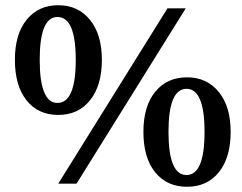

<svg xmlns="http://www.w3.org/2000/svg" viewBox="-20 -703 928 735"><path d="M37 -474Q37 -572 82 -627.5Q127 -683 203 -683Q279 -683 324.5 -627Q370 -571 370 -474Q370 -376 325 -319.5Q280 -263 203 -263Q126 -263 81.5 -319Q37 -375 37 -474ZM132 -474Q132 -309 200 -309Q270 -309 270 -474Q270 -638 200 -638Q132 -638 132 -474ZM203 0 621 -671H691L273 0ZM529 -198Q529 -296 574 -351.5Q619 -407 696 -407Q772 -407 817.5 -351Q863 -295 863 -198Q863 -100 818 -44Q773 12 696 12Q619 12 574 -43.5Q529 -99 529 -198ZM694 -363Q625 -363 625 -198Q625 -33 694 -33Q763 -33 763 -198Q763 -363 694 -363Z"/></svg>

Font: Khartiya
Style: Bold
Weight: 700
Version: Version 1.0.2